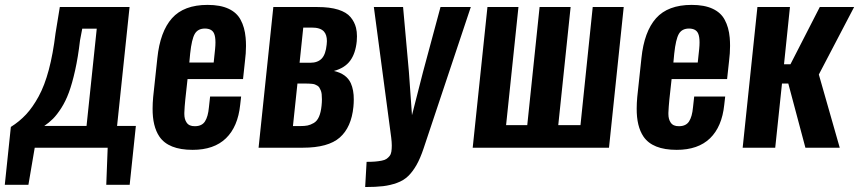

<svg xmlns="http://www.w3.org/2000/svg" viewBox="-48 -607 3530 789"><path d="M-28.3 152.3 -3.4 -85.4Q31.7 -107.4 59.1 -136.7Q86.4 -166 110.8 -210.7Q135.3 -255.4 152.6 -320.3Q169.9 -385.3 180.2 -470.2L197.8 -578.1H484.4L433.1 -89.4H510.3L484.9 152.3H388.7L394.5 0H94.7L68.8 152.3ZM133.8 -89.4H307.6L349.6 -489.3H290L280.8 -440.9Q272.9 -372.6 260.7 -317.9Q248.5 -263.2 235.1 -227.1Q221.7 -190.9 203.9 -163.1Q186 -135.3 169.9 -119.1Q153.8 -103 133.8 -89.4Z M743.7 8.8Q644 8.8 606.9 -45.9Q578.6 -87.9 579.1 -161.1Q579.1 -183.6 581.5 -209L598.6 -368.2Q609.9 -477.1 658.7 -532Q707.5 -586.9 805.2 -586.9Q857.4 -586.9 891.4 -571Q925.3 -555.2 940.9 -525.4Q957.5 -495.1 961.4 -452.1Q962.9 -436 962.9 -418Q962.9 -388.7 958.5 -354.5L950.7 -282.2H722.7L713.4 -197.3Q710.4 -168 709.5 -143.6Q709.5 -141.1 709.5 -138.2Q709.5 -117.2 718.8 -103.5Q729 -87.9 752.9 -88.4Q781.7 -88.4 794.4 -108.2Q807.1 -127.9 810.5 -166L815.4 -210.4H942.9L939 -176.3Q929.7 -86.4 880.6 -38.8Q831.5 8.8 743.7 8.8ZM730 -350.1H830.1L835.9 -405.3Q837.4 -420.4 837.4 -432.6Q837.4 -457 831.5 -469.7Q822.8 -489.3 794.4 -489.7Q765.1 -489.7 752.4 -467.8Q739.7 -445.8 733.4 -386.7Z M1014.6 0 1075.2 -578.1H1256.8Q1307.6 -578.1 1341.8 -567.4Q1376 -556.6 1392.6 -536.6Q1409.2 -516.6 1415 -492.7Q1418.9 -477.1 1418.9 -458Q1418.9 -448.2 1418 -437.5Q1413.1 -387.7 1391.1 -357.7Q1369.1 -327.6 1324.2 -315.4Q1376 -303.7 1393.6 -265.1Q1406.2 -236.8 1405.8 -197.8Q1405.8 -183.6 1404.3 -168Q1396 -84 1348.4 -42Q1300.8 0 1196.3 0ZM1155.8 -88.9H1185.1Q1203.6 -88.9 1215.8 -91.3Q1228 -93.8 1241.5 -101.6Q1254.9 -109.4 1262.7 -127Q1270.5 -144.5 1273.4 -172.4Q1274.9 -187 1274.9 -199Q1274.9 -210.9 1273.9 -220Q1272.9 -229 1270 -235.8Q1267.1 -242.7 1264.2 -247.3Q1261.2 -252 1255.9 -255.1Q1250.5 -258.3 1246.1 -260Q1241.7 -261.7 1234.1 -262.5Q1226.6 -263.2 1221.2 -263.4Q1215.8 -263.7 1207 -263.7H1174.3ZM1183.1 -349.1H1227.1Q1257.8 -349.1 1274.2 -366.5Q1290.5 -383.8 1294.4 -423.8Q1295.4 -431.6 1295.4 -438Q1295.4 -463.9 1283.2 -477.5Q1268.1 -494.1 1231.9 -493.7H1198.2Z M1452.6 161.6 1458.5 58.1Q1479.5 58.1 1493.7 56.9Q1507.8 55.7 1520.5 53.2Q1533.2 50.8 1540.3 45.9Q1547.4 41 1553 33.9Q1558.6 26.9 1560.3 15.9Q1562 4.9 1562 -9Q1562 -22.9 1559.6 -42L1488.3 -578.1H1608.4L1632.3 -312L1645 -133.8L1690.4 -311.5L1762.2 -578.1H1886.7L1692.9 2.4Q1679.2 43.5 1663.6 71Q1647.9 98.6 1629.2 116.7Q1610.4 134.8 1583.5 144.5Q1556.6 154.3 1526.6 158Q1496.6 161.6 1452.6 161.6Z M1894.5 0 1955.1 -578.1H2082.5L2031.7 -92.8H2118.7L2169.4 -578.1H2296.9L2246.1 -92.8H2337.4L2387.7 -578.1H2515.1L2454.6 0Z M2732.9 8.8Q2633.3 8.8 2596.2 -45.9Q2567.9 -87.9 2568.4 -161.1Q2568.4 -183.6 2570.8 -209L2587.9 -368.2Q2599.1 -477.1 2647.9 -532Q2696.8 -586.9 2794.4 -586.9Q2846.7 -586.9 2880.6 -571Q2914.6 -555.2 2930.2 -525.4Q2946.8 -495.1 2950.7 -452.1Q2952.1 -436 2952.1 -418Q2952.1 -388.7 2947.8 -354.5L2939.9 -282.2H2711.9L2702.6 -197.3Q2699.7 -168 2698.7 -143.6Q2698.7 -141.1 2698.7 -138.2Q2698.7 -117.2 2708 -103.5Q2718.3 -87.9 2742.2 -88.4Q2771 -88.4 2783.7 -108.2Q2796.4 -127.9 2799.8 -166L2804.7 -210.4H2932.1L2928.2 -176.3Q2918.9 -86.4 2869.9 -38.8Q2820.8 8.8 2732.9 8.8ZM2719.2 -350.1H2819.3L2825.2 -405.3Q2826.7 -420.4 2826.7 -432.6Q2826.7 -457 2820.8 -469.7Q2812 -489.3 2783.7 -489.7Q2754.4 -489.7 2741.7 -467.8Q2729 -445.8 2722.7 -386.7Z M3003.9 0 3064.5 -578.1H3198.2L3173.8 -342.8H3200.2L3320.8 -578.1H3461.9L3316.9 -300.8L3402.8 0H3261.7L3191.4 -263.7H3165.5L3137.7 0Z"/></svg>

Font: Oswald
Style: Medium
Weight: 500
Designer: Vernon Adams
Foundry: Vernon Adams
Version: 3.0; ttfautohint (v0.94.23-7a4d-dirty) -l 8 -r 50 -G 150 -x 